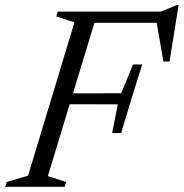

<svg xmlns="http://www.w3.org/2000/svg" viewBox="-38 -716 704 736"><path d="M507 -469 466 -337.5 426.5 -206H392L413.5 -316L188 -316.5L200.5 -358L426.5 -358.5L472 -469ZM612 -480H588.5L561 -638L583 -628.5H275.5L289.5 -671.5H578.5L639.5 -696.5H646.5ZM145.5 -41 215.5 -18.5 209.5 0H-18L-12 -18.5L69.5 -42.5L247.5 -630.5L177.5 -653L183.5 -671.5H337Z"/></svg>

Font: Newsreader 20pt
Style: Italic
Weight: 400
Italic angle: -17°
Version: Version 1.003